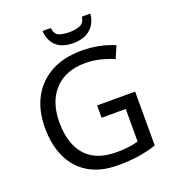

<svg xmlns="http://www.w3.org/2000/svg" viewBox="-162 -1040 1053 1172"><g transform="rotate(-20 364.0 -454.0)"><path d="M407 -377H654V-27Q596 -8 537 1Q478 10 403 10Q292 10 216 -34.5Q140 -79 100.5 -161.5Q61 -244 61 -357Q61 -469 105 -551Q149 -633 231.5 -678.5Q314 -724 431 -724Q491 -724 544.5 -713Q598 -702 644 -682L610 -604Q572 -621 524.5 -633Q477 -645 426 -645Q298 -645 226.5 -568Q155 -491 155 -357Q155 -272 182.5 -206.5Q210 -141 269 -104.5Q328 -68 424 -68Q471 -68 504 -73Q537 -78 564 -85V-297H407ZM560 -918Q555 -858 514.5 -821Q474 -784 402 -784Q328 -784 290.5 -820.5Q253 -857 249 -918H303Q308 -877 333 -866Q358 -855 404 -855Q443 -855 471.5 -867Q500 -879 505 -918Z"/></g></svg>

Font: Noto Sans Phoenician
Style: Regular
Weight: 400
Designer: Monotype Design Team
Foundry: Monotype Imaging Inc.
Version: Version 2.001; ttfautohint (v1.8.4.7-5d5b)